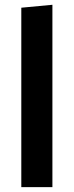

<svg xmlns="http://www.w3.org/2000/svg" viewBox="-20 -764 302 784"><path d="M67 0V-732.5L194 -744.5V0Z"/></svg>

Font: Commissioner SemiBold
Style: Regular
Weight: 600
Designer: Kostas Bartsokas
Foundry: Kostas Bartsokas
Version: Version 1.000; ttfautohint (v1.8.3)